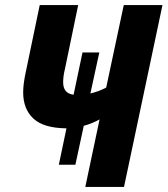

<svg xmlns="http://www.w3.org/2000/svg" viewBox="-20 -734 658 754"><path d="M371 -265Q340 -248 309 -240L276 -87H211L241 -230Q151 -231 111 -268.5Q71 -306 71 -371Q71 -404 81 -450L136 -714H287L235 -463Q231 -447 229.5 -434Q228 -421 228 -411Q228 -367 269 -362L304 -528H370L335 -367Q366 -374 397 -390L466 -714H618L467 0H315Z"/></svg>

Font: Noto Sans Condensed ExtraBold
Style: Italic
Weight: 800
Width: 3
Italic angle: -12°
Designer: Monotype Design Team
Foundry: Monotype Imaging Inc.
Version: Version 2.013; ttfautohint (v1.8.4.7-5d5b)